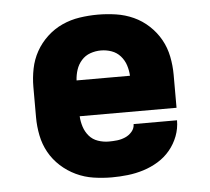

<svg xmlns="http://www.w3.org/2000/svg" viewBox="-44 -575 688 630"><g transform="rotate(-5 300.0 -260.0)"><path d="M300 8Q270 8 240 3.5Q210 -1 182.5 -14Q155 -27 132.5 -47.5Q110 -68 95.5 -94Q81 -120 75 -150Q69 -180 69 -210V-310Q69 -340 75 -370Q81 -400 95.5 -426Q110 -452 132.5 -473Q155 -494 182.5 -506.5Q210 -519 240 -523.5Q270 -528 300 -528Q330 -528 360 -523.5Q390 -519 417.5 -506.5Q445 -494 467.5 -473Q490 -452 504.5 -426Q519 -400 525 -370Q531 -340 531 -310V-201H212Q213 -183 218.5 -166Q224 -149 235.5 -135.5Q247 -122 264.5 -116Q282 -110 300 -110Q314 -110 327.5 -111.5Q341 -113 354 -118.5Q367 -124 376.5 -135Q386 -146 386 -160H529Q529 -133 519.5 -108Q510 -83 493 -62.5Q476 -42 453 -28Q430 -14 404.5 -6Q379 2 352.5 5Q326 8 300 8ZM212 -319H388Q387 -337 381.5 -354Q376 -371 364 -384.5Q352 -398 335 -404Q318 -410 300 -410Q282 -410 265 -404Q248 -398 236 -384.5Q224 -371 218.5 -354Q213 -337 212 -319Z"/></g></svg>

Font: Iosevka Heavy Extended
Style: Regular
Weight: 900
Width: 7
Monospace: yes
Designer: Belleve Invis
Foundry: Belleve Invis
Version: Version 32.5.0; ttfautohint (v1.8.4)